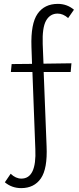

<svg xmlns="http://www.w3.org/2000/svg" viewBox="-20 -731 406 989"><path d="M204 -403 348 -405 344 -360H205L220 23Q225 138 190.5 188Q156 238 89 238Q41 238 5 208L35 164Q61 189 90 189Q169 189 162 37L147 -360H36L40 -401L145 -402L142 -490Q138 -609 173.5 -660Q209 -711 278 -711Q325 -711 361 -681L331 -638Q305 -661 277 -661Q238 -661 217.5 -625Q197 -589 200 -504Z"/></svg>

Font: Ysabeau SC Semilight
Style: Regular
Weight: 300
Designer: Christian Thalmann (Catharsis Fonts)
Version: Version 0.003